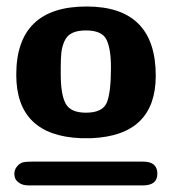

<svg xmlns="http://www.w3.org/2000/svg" viewBox="-20 -787 529 588"><path d="M23.9 -254.9Q23.9 -267.1 32 -277.1Q40 -287.1 50.8 -290Q58.6 -292 76.2 -292H418.9Q461.9 -292 461.9 -254.9Q461.9 -219.7 418.9 -219.2H67.9Q49.8 -219.2 39.3 -226.6Q28.8 -233.9 26.4 -241Q23.9 -248 23.9 -254.9ZM29.8 -558.1Q29.8 -767.1 245.1 -767.1Q457 -767.1 457 -555.2Q457 -372.1 259.8 -363.8H227.1Q29.8 -372.1 29.8 -558.1ZM166 -560.1Q166 -498 180.9 -470Q195.8 -441.9 243.2 -441.9Q293.9 -441.9 306.9 -472.4Q319.8 -502.9 319.8 -580.1Q319.8 -638.2 305.9 -666Q292 -693.8 243.2 -693.8Q217.3 -693.8 201.2 -686Q185.1 -678.2 177.5 -661.1Q169.9 -644 168 -626.5Q166 -608.9 166 -581.1Z"/></svg>

Font: CMU Sans Serif
Style: Bold
Weight: 700
Version: Version 0.7.0